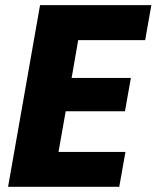

<svg xmlns="http://www.w3.org/2000/svg" viewBox="-20 -722 605 742"><path d="M564.9 -702.1 541 -566.9H282.2L256.8 -420.9H485.8L462.9 -292H233.9L206.1 -134.8H464.8L440.9 0H11.2L134.8 -702.1Z"/></svg>

Font: Poppins
Style: Bold Italic
Weight: 700
Italic angle: -10°
Designer: Ninad Kale (Devanagari), Jonny Pinhorn (Latin)
Foundry: Indian Type Foundry
Version: Version 3.200;PS 1.000;hotconv 16.6.54;makeotf.lib2.5.65590